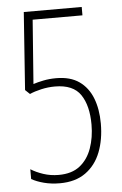

<svg xmlns="http://www.w3.org/2000/svg" viewBox="-52 -752 506 799"><g transform="rotate(-5 200.5 -352.5)"><path d="M188 -428Q247 -428 284 -402Q321 -376 339 -330Q357 -284 357 -224Q357 -157 336.5 -104.5Q316 -52 273.5 -21.5Q231 9 166 9Q130 9 99.5 1Q69 -7 48 -19V-60Q70 -46 100 -36Q130 -26 164 -26Q219 -26 252.5 -52.5Q286 -79 302 -124Q318 -169 318 -223Q318 -302 287 -348Q256 -394 180 -394Q151 -394 122.5 -387.5Q94 -381 74 -372L55 -390L78 -714H320V-679H112L92 -412Q110 -418 135 -423Q160 -428 188 -428Z"/></g></svg>

Font: Noto Sans Khmer ExtraCondensed ExtraLight
Style: Regular
Weight: 250
Width: 2
Designer: Danh Hong and the Monotype Design Team
Foundry: Monotype Imaging Inc.
Version: Version 2.004